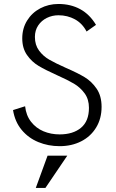

<svg xmlns="http://www.w3.org/2000/svg" viewBox="-20 -720 579 956"><path d="M44.9 -171.9 105 -190.9Q109.9 -145.5 134.5 -113.8Q159.2 -82 196.3 -66.4Q233.4 -50.8 276.9 -50.8Q343.8 -50.8 383.3 -83.7Q422.9 -116.7 422.9 -183.1Q422.9 -225.6 401.4 -255.1Q379.9 -284.7 348.1 -303.5Q316.4 -322.3 262.7 -346.2Q206.1 -371.6 171.9 -392.1Q137.7 -412.6 114.3 -446.3Q90.8 -480 90.8 -528.8Q90.8 -578.6 115 -617.7Q139.2 -656.7 180.4 -678.5Q221.7 -700.2 271 -700.2Q332 -700.2 379.4 -674.3Q426.8 -648.4 458 -596.2L411.1 -563Q390.1 -603.5 353 -623.8Q315.9 -644 271 -644Q240.2 -644 213.4 -630.9Q186.5 -617.7 170.2 -593.3Q153.8 -568.8 153.8 -536.1Q153.8 -496.1 174.3 -468.3Q194.8 -440.4 225.3 -422.9Q255.9 -405.3 307.6 -382.3Q366.2 -356.9 401.4 -335.7Q436.5 -314.5 461.2 -278.3Q485.8 -242.2 485.8 -188Q485.8 -129.4 458.7 -85Q431.6 -40.5 384.3 -16.4Q336.9 7.8 276.9 7.8Q220.2 7.8 170.9 -12.5Q121.6 -32.7 87.9 -73.2Q54.2 -113.8 44.9 -171.9ZM158.2 215.8 216.8 55.2H314.9L206.1 215.8Z"/></svg>

Font: Acari Sans Light
Style: Regular
Weight: 300
Designer: Alfredo Marco Pradil and Stefan Peev
Foundry: Hanken Design Co.
Version: Version 1.045;January 11, 2019;FontCreator 11.5.0.2425 64-bi